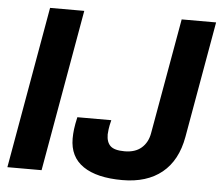

<svg xmlns="http://www.w3.org/2000/svg" viewBox="-50 -743 935 811"><g transform="rotate(5 417.0 -337.0)"><path d="M9 0 130 -686H275L154 0ZM497 12Q389 12 331 -27.5Q273 -67 273 -145Q273 -164 275.5 -184.5Q278 -205 285 -236H429Q423 -213 421 -197Q419 -181 419 -175Q419 -142 436 -126Q453 -110 496 -110Q541 -110 567.5 -133Q594 -156 601 -195L688 -686H834L747 -193Q729 -92 665 -40Q601 12 497 12Z"/></g></svg>

Font: Archivo VF Beta
Style: Italic
Weight: 400
Italic angle: -10°
Designer: Hector Gatti
Foundry: Omnibus-Type
Version: Version 1.002